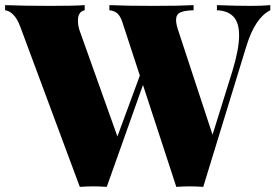

<svg xmlns="http://www.w3.org/2000/svg" viewBox="-35 -728 1073 748"><path d="M1018.1 -708V-688Q959 -659.2 924.8 -547.9L756.8 0Q725.6 -2 704.1 -2Q684.1 -2 651.9 0L522 -397L380.9 0Q349.6 -2 328.1 -2Q308.1 -2 275.9 0L43.9 -624Q32.2 -655.8 16.1 -671.4Q0 -687 -15.1 -688V-708Q57.6 -705.1 162.1 -705.1Q253.4 -705.1 294.9 -708V-688Q268.6 -682.6 268.6 -647.9Q268.6 -625.5 276.9 -604L422.4 -196.3L509.8 -433.6L441.9 -641.1Q434.1 -665.5 421.9 -676Q409.7 -686.5 391.1 -688V-708Q458.5 -705.1 564 -705.1Q668 -705.1 719.2 -708V-688Q682.6 -687 666.7 -679.2Q650.9 -671.4 650.9 -649.9Q650.9 -633.3 661.1 -604L793 -203.1L870.1 -450.2Q896.5 -536.6 896.5 -589.8Q896.5 -640.1 874.3 -663.3Q852.1 -686.5 810.1 -688V-708Q884.8 -705.1 940.9 -705.1Q988.3 -705.1 1018.1 -708Z"/></svg>

Font: TypoPRO Playfair Display
Style: Regular
Weight: 900
Designer: Claus Eggers Sørensen
Foundry: Claus Eggers Sørensen
Version: Version 1.004;PS 001.004;hotconv 1.0.70;makeotf.lib2.5.58329